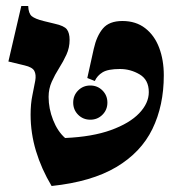

<svg xmlns="http://www.w3.org/2000/svg" viewBox="-20 -605 589 640"><path d="M388 -535Q433 -535 464 -511Q495 -487 510.5 -446Q526 -405 526 -354Q526 -253 488 -175Q450 -97 367.5 -48Q285 1 152 15Q118 -42 100 -101.5Q82 -161 82 -223Q82 -259 88 -287.5Q94 -316 97.5 -336Q101 -356 94.5 -368.5Q88 -381 62 -387L8 -400L51 -585H74Q75 -560 86 -551Q97 -542 125 -535L162 -526Q194 -519 203 -507Q212 -495 212 -472Q212 -446 201.5 -423Q191 -400 177 -378Q163 -356 152.5 -332.5Q142 -309 142 -282Q142 -243 157 -205Q172 -167 197 -145Q288 -149 350 -171.5Q412 -194 444 -227.5Q476 -261 476 -298Q476 -339 445.5 -357Q415 -375 380 -375Q340 -375 322 -364Q304 -353 296 -335L271 -345Q283 -399 292.5 -442Q302 -485 323 -510Q344 -535 388 -535ZM281 -206Q257 -206 240.5 -222.5Q224 -239 224 -263Q224 -287 240.5 -303.5Q257 -320 281 -320Q305 -320 321.5 -303.5Q338 -287 338 -263Q338 -239 321.5 -222.5Q305 -206 281 -206Z"/></svg>

Font: Bona Nova SC
Style: Bold
Weight: 700
Designer: Mateusz Machalski
Foundry: Capitalics
Version: Version 4.001; ttfautohint (v1.8.4.7-5d5b)